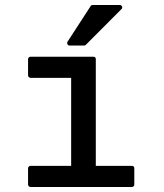

<svg xmlns="http://www.w3.org/2000/svg" viewBox="-20 -752 658 772"><path d="M92.8 -449.2V-514.2Q92.8 -518.6 95.9 -521.2Q99.1 -523.9 103 -523.9H355Q365.2 -523.9 365.2 -514.2V-85H509.8Q520 -85 520 -75.2V-9.8Q520 -5.9 517.1 -2.9Q514.2 0 509.8 0H103Q99.1 0 95.9 -3.2Q92.8 -6.3 92.8 -9.8V-75.2Q92.8 -79.6 95.9 -82.3Q99.1 -85 103 -85H266.1V-439H103Q99.1 -439 95.9 -441.9Q92.8 -444.8 92.8 -449.2ZM259.8 -568.8Q253.9 -568.8 251.2 -574.5Q248.5 -580.1 252 -585L344.2 -727.1Q346.7 -731.9 352.1 -731.9H460.9Q468.3 -731.9 470.7 -725.6Q473.1 -719.2 467.8 -714.8L325.2 -571.8Q322.3 -568.8 317.9 -568.8Z"/></svg>

Font: Fragment Mono SemBd
Style: Regular
Weight: 600
Designer: Wei Huang based on Nimbus Sans by URW Studio, based on Helvetica by Max Miedinger.
Foundry: Wei Huang
Version: Version 1.011